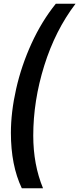

<svg xmlns="http://www.w3.org/2000/svg" viewBox="-20 -892 422 1022"><path d="M96 110Q38 -12 38 -185Q38 -295 66 -419Q94 -543 148 -661Q202 -779 277 -872H382Q274 -730 215.5 -542.5Q157 -355 157 -170Q157 -16 209 110Z"/></svg>

Font: Open Sauce Sans ExBold Italic
Style: Regular
Weight: 800
Italic angle: -10°
Designer: Alfredo Marco Pradil
Foundry: Creative Sauce Fz LLC
Version: Version 1.477